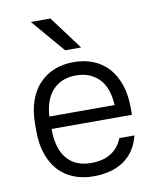

<svg xmlns="http://www.w3.org/2000/svg" viewBox="-82 -780 704 851"><g transform="rotate(-10 270.0 -354.0)"><path d="M270 7Q222 7 182 -9Q142 -25 114 -55.5Q86 -86 70.5 -130.5Q55 -175 55 -233V-267Q55 -324 70.5 -369Q86 -414 114.5 -444.5Q143 -475 182.5 -491Q222 -507 270 -507Q318 -507 358 -491Q398 -475 426 -444Q454 -413 469.5 -367.5Q485 -322 485 -262V-232H123Q123 -145 161 -99Q199 -53 270 -53Q377 -53 412 -140H480Q462 -68 408.5 -30.5Q355 7 270 7ZM270 -447Q206 -447 167 -406.5Q128 -366 123 -288H417Q412 -369 372.5 -408Q333 -447 270 -447ZM115 -715H203L315 -565H243Z"/></g></svg>

Font: PT Root UI
Style: Regular
Weight: 400
Designer: Vitaly Kuzmin
Foundry: ParaType Ltd.
Version: Version 2.001G